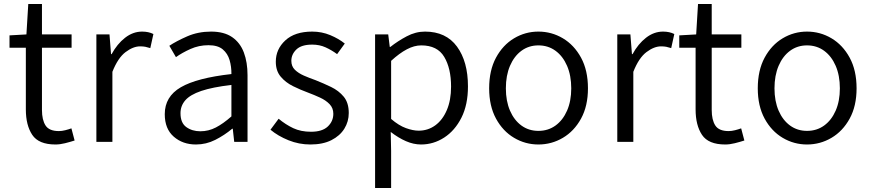

<svg xmlns="http://www.w3.org/2000/svg" viewBox="-20 -713 4377 965"><path d="M258.8 13.2Q174.3 13.2 142.1 -35.2Q109.9 -83.5 109.9 -163.1V-473.1H27.8V-535.2L112.8 -540L122.1 -692.9H190.9V-540H339.8V-473.1H190.9V-160.2Q190.9 -110.4 209 -82.3Q227.1 -54.2 275.9 -54.2Q291 -54.2 308.3 -58.6Q325.7 -63 338.9 -67.9L355 -6.8Q332.5 0.5 307.1 6.8Q281.7 13.2 258.8 13.2Z M464.4 0V-540H530.3L538.1 -440.9H541Q568.8 -492.2 608.6 -523.2Q648.4 -554.2 694.3 -554.2Q727.1 -554.2 751 -542L735.4 -471.2Q721.7 -475.6 710.7 -477.8Q699.7 -480 684.1 -480Q649.4 -480 611.1 -451.2Q572.8 -422.4 544.9 -352.1V0Z M964.8 13.2Q898.4 13.2 853.3 -26.1Q808.1 -65.4 808.1 -139.2Q808.1 -227.5 888.7 -274.4Q969.2 -321.3 1143.1 -340.8Q1143.6 -377.4 1134 -410.6Q1124.5 -443.8 1099.6 -464.8Q1074.7 -485.8 1027.8 -485.8Q979.5 -485.8 937.3 -466.8Q895 -447.8 864.3 -425.8L831.1 -482.9Q866.2 -506.3 920.9 -530.3Q975.6 -554.2 1041 -554.2Q1106.4 -554.2 1146.7 -526.4Q1187 -498.5 1205.6 -449.2Q1224.1 -399.9 1224.1 -335V0H1157.2L1149.9 -65.9H1147Q1107.9 -33.2 1062 -10Q1016.1 13.2 964.8 13.2ZM986.8 -53.2Q1028.3 -53.2 1064.9 -72.3Q1101.6 -91.3 1143.1 -127.9V-286.1Q1047.4 -274.9 991.5 -255.9Q935.5 -236.8 911.4 -209Q887.2 -181.2 887.2 -144Q887.2 -95.2 916.5 -74.2Q945.8 -53.2 986.8 -53.2Z M1540 13.2Q1482.4 13.2 1429.9 -8.1Q1377.4 -29.3 1339.4 -61L1380.4 -116.2Q1415.5 -86.9 1453.9 -68.8Q1492.2 -50.8 1543 -50.8Q1599.6 -50.8 1627.4 -77.1Q1655.3 -103.5 1655.3 -141.1Q1655.3 -169.9 1636.5 -189.5Q1617.7 -209 1588.6 -222.4Q1559.6 -235.8 1529.3 -247.1Q1490.7 -261.2 1453.1 -279.8Q1415.5 -298.3 1390.9 -327.6Q1366.2 -356.9 1366.2 -402.8Q1366.2 -465.8 1414.1 -510Q1461.9 -554.2 1549.3 -554.2Q1597.2 -554.2 1639.9 -536.4Q1682.6 -518.6 1712.9 -494.1L1674.3 -440.9Q1646.5 -461.4 1616.2 -475.1Q1585.9 -488.8 1549.3 -488.8Q1495.1 -488.8 1469.7 -464.4Q1444.3 -439.9 1444.3 -407.2Q1444.3 -379.9 1461.9 -362.5Q1479.5 -345.2 1507.3 -333Q1535.2 -320.8 1565.9 -310.1Q1605.5 -294.4 1644 -275.9Q1682.6 -257.3 1707.8 -226.8Q1732.9 -196.3 1732.9 -145Q1732.9 -102.1 1710.7 -66.2Q1688.5 -30.3 1645.5 -8.5Q1602.5 13.2 1540 13.2Z M1865.2 231.9V-540H1931.2L1939 -477.1H1941.9Q1979.5 -506.8 2024.2 -530.5Q2068.8 -554.2 2116.2 -554.2Q2221.7 -554.2 2276.9 -478.8Q2332 -403.3 2332 -278.8Q2332 -186.5 2299.1 -121.3Q2266.1 -56.2 2212.4 -21.5Q2158.7 13.2 2096.2 13.2Q2058.6 13.2 2020.5 -3.4Q1982.4 -20 1943.8 -49.8L1945.8 44.9V231.9ZM2084 -56.2Q2130.9 -56.2 2167.7 -83Q2204.6 -109.9 2225.8 -159.7Q2247.1 -209.5 2247.1 -277.8Q2247.1 -369.6 2212.6 -427.2Q2178.2 -484.9 2097.2 -484.9Q2062 -484.9 2024.7 -465.1Q1987.3 -445.3 1945.8 -407.2V-115.2Q1984.4 -82 2020.3 -69.1Q2056.2 -56.2 2084 -56.2Z M2686 13.2Q2620.1 13.2 2563.7 -20.3Q2507.3 -53.7 2472.9 -116.9Q2438.5 -180.2 2438.5 -269Q2438.5 -359.4 2472.9 -423.1Q2507.3 -486.8 2563.7 -520.5Q2620.1 -554.2 2686 -554.2Q2752.4 -554.2 2809.1 -520.5Q2865.7 -486.8 2900.4 -423.1Q2935.1 -359.4 2935.1 -269Q2935.1 -180.2 2900.4 -116.9Q2865.7 -53.7 2809.1 -20.3Q2752.4 13.2 2686 13.2ZM2686 -55.2Q2734.9 -55.2 2772 -82Q2809.1 -108.9 2830.1 -157Q2851.1 -205.1 2851.1 -269Q2851.1 -333.5 2830.1 -382.1Q2809.1 -430.7 2772 -457.8Q2734.9 -484.9 2686 -484.9Q2637.7 -484.9 2600.8 -457.8Q2564 -430.7 2543.2 -382.1Q2522.5 -333.5 2522.5 -269Q2522.5 -205.1 2543.2 -157Q2564 -108.9 2600.8 -82Q2637.7 -55.2 2686 -55.2Z M3082.5 0V-540H3148.4L3156.2 -440.9H3159.2Q3187 -492.2 3226.8 -523.2Q3266.6 -554.2 3312.5 -554.2Q3345.2 -554.2 3369.1 -542L3353.5 -471.2Q3339.8 -475.6 3328.9 -477.8Q3317.9 -480 3302.2 -480Q3267.6 -480 3229.2 -451.2Q3190.9 -422.4 3163.1 -352.1V0Z M3625 13.2Q3540.5 13.2 3508.3 -35.2Q3476.1 -83.5 3476.1 -163.1V-473.1H3394V-535.2L3479 -540L3488.3 -692.9H3557.1V-540H3706.1V-473.1H3557.1V-160.2Q3557.1 -110.4 3575.2 -82.3Q3593.3 -54.2 3642.1 -54.2Q3657.2 -54.2 3674.6 -58.6Q3691.9 -63 3705.1 -67.9L3721.2 -6.8Q3698.7 0.5 3673.3 6.8Q3647.9 13.2 3625 13.2Z M4036.1 13.2Q3970.2 13.2 3913.8 -20.3Q3857.4 -53.7 3823 -116.9Q3788.6 -180.2 3788.6 -269Q3788.6 -359.4 3823 -423.1Q3857.4 -486.8 3913.8 -520.5Q3970.2 -554.2 4036.1 -554.2Q4102.5 -554.2 4159.2 -520.5Q4215.8 -486.8 4250.5 -423.1Q4285.2 -359.4 4285.2 -269Q4285.2 -180.2 4250.5 -116.9Q4215.8 -53.7 4159.2 -20.3Q4102.5 13.2 4036.1 13.2ZM4036.1 -55.2Q4085 -55.2 4122.1 -82Q4159.2 -108.9 4180.2 -157Q4201.2 -205.1 4201.2 -269Q4201.2 -333.5 4180.2 -382.1Q4159.2 -430.7 4122.1 -457.8Q4085 -484.9 4036.1 -484.9Q3987.8 -484.9 3950.9 -457.8Q3914.1 -430.7 3893.3 -382.1Q3872.6 -333.5 3872.6 -269Q3872.6 -205.1 3893.3 -157Q3914.1 -108.9 3950.9 -82Q3987.8 -55.2 4036.1 -55.2Z"/></svg>

Font: `nÑOS CN Normal
Style: Regular
Weight: 350
Designer: Ryoko NISHIZUKA ?XZm?[P (kana & ideographs); Paul D. Hunt (Latin, Greek & Cyrillic); Wenlong ZHANG _ e??? (bopomofo); Sa
Foundry: Adobe Systems Incorporated
Version: Version 1.004 June 21, 2023